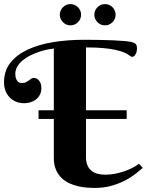

<svg xmlns="http://www.w3.org/2000/svg" viewBox="-20 -928 731 956"><path d="M0 -518.1Q0 -575.2 31.5 -615.2Q63 -655.3 117.7 -680.9Q172.4 -706.5 245.1 -718.3Q317.9 -730 400.9 -730Q440.4 -730 478 -729.2Q515.6 -728.5 546.6 -727.1Q577.6 -725.6 600.1 -723.6Q622.6 -721.7 632.8 -719.2Q642.6 -716.8 648.4 -713.9Q654.3 -710.9 657.2 -707Q660.2 -703.1 661.1 -698Q662.1 -692.9 662.1 -686Q662.1 -680.2 660.6 -673.1Q659.2 -666 656.2 -659.9Q653.3 -653.8 648.9 -649.4Q644.5 -645 638.2 -645Q634.3 -645 629.6 -648.4Q625 -651.9 616.5 -657.2Q607.9 -662.6 593.5 -668.5Q579.1 -674.3 554.9 -679.7Q530.8 -685.1 494.9 -688.5Q459 -691.9 408.2 -691.9V-378.9H610.8V-335.9H408.2V-145Q408.2 -122.1 415 -105.7Q421.9 -89.4 434.6 -78.6Q447.3 -67.9 465.1 -63Q482.9 -58.1 504.9 -58.1Q529.8 -58.1 554.7 -63.2Q579.6 -68.4 601.8 -76.2Q624 -84 642.3 -93.8Q660.6 -103.5 671.9 -112.8L690.9 -91.8Q678.7 -82 658.2 -65.2Q637.7 -48.3 608.2 -32.2Q578.6 -16.1 539.3 -4.2Q500 7.8 450.2 7.8Q433.6 7.8 412.4 6.1Q391.1 4.4 368.7 -0.7Q346.2 -5.9 324.5 -15.9Q302.7 -25.9 285.9 -42.5Q269 -59.1 258.5 -83.3Q248 -107.4 248 -141.1V-335.9H171.9V-378.9H248V-686Q232.4 -684.6 212.2 -680.4Q191.9 -676.3 170.7 -668.7Q149.4 -661.1 128.9 -650.9Q108.4 -640.6 92.3 -627Q76.2 -613.3 66.2 -596.4Q56.2 -579.6 56.2 -560.1Q56.2 -544.4 60.3 -535.2Q64.5 -525.9 69.8 -521.2Q75.2 -516.6 80.8 -515.4Q86.4 -514.2 88.9 -514.2Q101.1 -514.2 108.9 -518.3Q116.7 -522.5 123 -527.1Q129.4 -531.7 135 -535.9Q140.6 -540 147.9 -540Q153.8 -540 160.4 -537.4Q167 -534.7 172.6 -528.8Q178.2 -522.9 182.1 -513.4Q186 -503.9 186 -490.2Q186 -470.7 178.5 -456.3Q170.9 -441.9 158.9 -432.6Q147 -423.3 131.6 -418.7Q116.2 -414.1 101.1 -414.1Q77.6 -414.1 58.8 -422.1Q40 -430.2 26.9 -444.3Q13.7 -458.5 6.8 -477.3Q0 -496.1 0 -518.1ZM277.8 -855Q277.8 -865.7 282 -875.2Q286.1 -884.8 293.5 -892.1Q300.8 -899.4 310.3 -903.6Q319.8 -907.7 330.6 -907.7Q341.3 -907.7 351.1 -903.6Q360.8 -899.4 368.2 -892.1Q375.5 -884.8 379.6 -875.2Q383.8 -865.7 383.8 -855Q383.8 -843.8 379.6 -834.2Q375.5 -824.7 368.2 -817.4Q360.8 -810.1 351.1 -805.9Q341.3 -801.8 330.6 -801.8Q319.8 -801.8 310.3 -805.9Q300.8 -810.1 293.5 -817.4Q286.1 -824.7 282 -834.2Q277.8 -843.8 277.8 -855ZM449.7 -855Q449.7 -865.7 453.9 -875.2Q458 -884.8 465.3 -892.1Q472.7 -899.4 482.2 -903.6Q491.7 -907.7 502.9 -907.7Q513.7 -907.7 523.2 -903.6Q532.7 -899.4 540 -892.1Q547.4 -884.8 551.5 -875.2Q555.7 -865.7 555.7 -855Q555.7 -843.8 551.5 -834.2Q547.4 -824.7 540 -817.4Q532.7 -810.1 523.2 -805.9Q513.7 -801.8 502.9 -801.8Q491.7 -801.8 482.2 -805.9Q472.7 -810.1 465.3 -817.4Q458 -824.7 453.9 -834.2Q449.7 -843.8 449.7 -855Z"/></svg>

Font: Berkshire Swash
Style: Regular
Weight: 700
Designer: Astigmatic (AOETI)
Foundry: Astigmatic (AOETI)
Version: Version 1.000